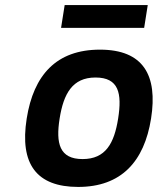

<svg xmlns="http://www.w3.org/2000/svg" viewBox="-20 -723 623 758"><path d="M374.5 -527C202.6 -527 112.6 -426.9 85.4 -255C56.9 -75 124.6 15 288.6 15C458.7 15 549.5 -85.2 576.4 -255C603.5 -426.4 545.5 -527 374.5 -527ZM306 -95C214.6 -95 199.9 -157.1 215.4 -255C230.9 -352.7 265.7 -417 357 -417C449.2 -417 462.1 -354.4 446.4 -255C430.9 -157 396.9 -95 306 -95ZM221.1 -613H549.1L563.3 -703H235.3Z"/></svg>

Font: Fog Sans
Style: It
Weight: 700
Foundry: Intel Corporation
Version: Version 1.00